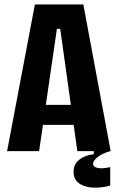

<svg xmlns="http://www.w3.org/2000/svg" viewBox="-20 -680 530 864"><path d="M12 0 137 -660H355L478 0H328L251 -550H236L156 0ZM122 -118V-208H377V-118ZM476 155Q452 162 423.5 164Q395 166 369.5 160Q344 154 327.5 138Q311 122 311 93Q311 68 324 51.5Q337 35 358.5 25.5Q380 16 402 14V-6H476V0Q441 10 420 26.5Q399 43 399 57Q399 67 407.5 71.5Q416 76 429 77Q442 78 455 76Q468 74 476 72Z"/></svg>

Font: Bricolage Grotesque Condensed
Style: Bold
Weight: 700
Width: 3
Designer: Mathieu Triay
Foundry: Atelier Triay
Version: Version 1.001;gftools[0.9.33.dev8+g029e19f]